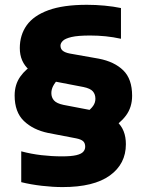

<svg xmlns="http://www.w3.org/2000/svg" viewBox="-20 -769 612 800"><path d="M241 10.5Q200 10.5 154.5 5.2Q109 0 68.5 -10V-138.5Q109.5 -127.5 152.5 -122.5Q195.5 -117.5 238.5 -117.5Q277 -117.5 298 -122.5Q319 -127.5 327 -136.8Q335 -146 335 -157.5Q335 -173 326.2 -180.8Q317.5 -188.5 297.5 -192.5L180.5 -215Q118 -228 79.5 -265Q41 -302 41 -371Q41 -416.5 64.5 -449.8Q88 -483 128 -505.5L224.5 -442Q208.5 -424.5 201.2 -410.2Q194 -396 194 -381Q194 -363 205 -350.5Q216 -338 244.5 -332L362 -309.5Q429.5 -296 467 -262.5Q504.5 -229 504.5 -168Q504.5 -86 437.8 -37.8Q371 10.5 241 10.5ZM436 -229.5 335 -296Q359 -314.5 368.2 -328Q377.5 -341.5 377.5 -357.5Q377.5 -376 367 -388.2Q356.5 -400.5 327.5 -406.5L210.5 -429Q141 -443 101.8 -477.5Q62.5 -512 62.5 -568.5Q62.5 -623 91.2 -663.5Q120 -704 181.8 -726.5Q243.5 -749 342 -749Q379 -749 416 -745.5Q453 -742 484 -735.5V-607.5Q452 -614.5 420.2 -617.8Q388.5 -621 356 -621Q304.5 -621 278 -614.8Q251.5 -608.5 241.8 -598.8Q232 -589 232 -579Q232 -565.5 241.2 -557.8Q250.5 -550 270.5 -546L392 -524.5Q456.5 -512 493.5 -476Q530.5 -440 530.5 -370Q530.5 -322 504.8 -287.5Q479 -253 436 -229.5Z"/></svg>

Font: Encode Sans Condensed Thin ExtraBold
Style: Regular
Weight: 800
Version: Version 3.002